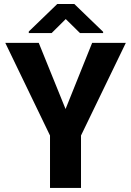

<svg xmlns="http://www.w3.org/2000/svg" viewBox="-20 -921 643 941"><path d="M485.4 -765.1V-758.8H372.1L302.2 -827.6L232.9 -758.8H121.1V-766.6L260.7 -901.4H344.2ZM301.3 -386.7 431.6 -710.9H596.7L377 -256.8V0H225.1V-256.8L5.9 -710.9H169.9Z"/></svg>

Font: Robert Sans Black
Style: Regular
Weight: 900
Designer: Christian Robertson (extended by Adam Twardoch)
Foundry: Google
Version: Version 12.135;April 2, 2019;FontCreator 11.5.0.2425 64-bit;